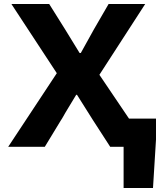

<svg xmlns="http://www.w3.org/2000/svg" viewBox="-20 -734 800 960"><path d="M598 0H531L445 -133L365 -260H361L309 -174Q286 -133 283 -130L204 0H21L264 -368L37 -714H226L305 -588L378 -469H384L450 -588L523 -714H706L477 -360L625 -141H760V-36L745 206H598Z"/></svg>

Font: Nebula Sans Bold
Style: Regular
Weight: 700
Designer: Paul D. Hunt for Adobe (as Source Sans)
Foundry: Nebula Entertainment & Broadcasting LLC
Version: Version 1.010